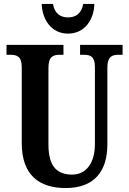

<svg xmlns="http://www.w3.org/2000/svg" viewBox="-20 -941 653 971"><path d="M324 -771C411 -771 456 -846 457 -921H401C392 -873 364 -853 324 -853C285 -853 256 -873 248 -921H191C193 -846 237 -771 324 -771ZM312 10C459 10 523 -77 523 -211V-598C523 -656 547 -664 581 -664H600V-714H385V-664H403C437 -664 460 -656 460 -602V-213C460 -114 414 -58 345 -58C271 -58 225 -96 225 -210V-598C225 -656 250 -664 283 -664H301V-714H13V-664H32C65 -664 90 -656 90 -602V-217C90 -54 180 10 312 10Z"/></svg>

Font: Noto Serif Myanmar ExtraCondensed
Style: Bold
Weight: 700
Width: 2
Designer: Ben Mitchell and the Monotype Design Team
Foundry: Monotype Imaging Inc.
Version: Version 2.106